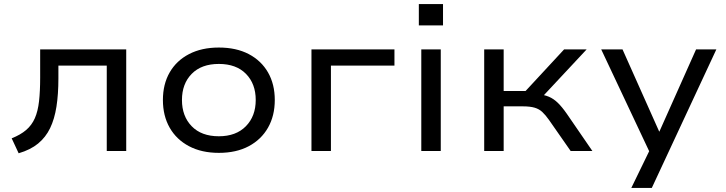

<svg xmlns="http://www.w3.org/2000/svg" viewBox="-20 -737 3545 937"><path d="M71 11 37 -62Q80 -79 107.5 -102.5Q135 -126 150 -160Q165 -194 170.5 -243Q176 -292 176 -358V-496H596V0H501V-417H265V-355Q265 -277 255.5 -216.5Q246 -156 224.5 -111.5Q203 -67 166 -36.5Q129 -6 71 11Z M1048 9Q964 9 902.5 -23.5Q841 -56 808 -114Q775 -172 775 -249Q775 -326 808 -383.5Q841 -441 902.5 -473Q964 -505 1048 -505Q1133 -505 1194 -473Q1255 -441 1288 -383.5Q1321 -326 1321 -249Q1321 -172 1288 -114Q1255 -56 1194 -23.5Q1133 9 1048 9ZM1048 -72Q1132 -72 1180 -121Q1228 -170 1228 -249Q1228 -328 1180.5 -376.5Q1133 -425 1048 -425Q963 -425 915.5 -376.5Q868 -328 868 -249Q868 -170 915.5 -121Q963 -72 1048 -72Z M1500 0V-496H1905V-417H1595V0Z M2024 -613V-717H2142V-613ZM2036 0V-496H2131V0Z M2343 0V-496H2438V-293H2545L2733 -496H2843L2617 -254L2601 -278Q2635 -275 2658.5 -265Q2682 -255 2702.5 -235Q2723 -215 2746 -182L2871 0H2765L2659 -152Q2642 -176 2626.5 -190.5Q2611 -205 2589 -211.5Q2567 -218 2531 -218H2438V0Z M3061 180 3166 -36V39L2914 -496H3018L3197 -95H3198L3377 -496H3476L3161 180Z"/></svg>

Font: Nunito Sans 7pt SemiExpanded
Style: Regular
Weight: 400
Width: 6
Designer: Vernon Adams
Foundry: Vernon Adams
Version: Version 3.101;gftools[0.9.27]